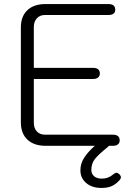

<svg xmlns="http://www.w3.org/2000/svg" viewBox="-20 -720 669 948"><path d="M577 155Q577 163 567 173Q549 192 529 200Q509 208 481 208Q434 208 405.5 183.5Q377 159 377 121Q377 88 395 59.5Q413 31 448 0H206Q148 0 115.5 -30.5Q83 -61 83 -116V-585Q83 -639 115 -669.5Q147 -700 205 -700H515Q549 -700 549 -672Q549 -646 515 -646H202Q177 -646 162 -629.5Q147 -613 147 -587V-385H439Q473 -385 473 -357Q473 -344 464 -337Q455 -330 439 -330H147V-114Q147 -87 162 -71Q177 -55 202 -55H537Q571 -55 571 -27Q571 -14 562 -7Q553 0 537 0H518Q518 0 512 6Q467 42 449 64.5Q431 87 431 119Q431 138 444.5 150Q458 162 483 162Q515 162 539 141Q549 133 555 133Q562 133 569 140Q577 148 577 155Z"/></svg>

Font: Kodchasan Light
Style: Regular
Weight: 300
Version: Version 1.000; ttfautohint (v1.6)